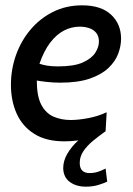

<svg xmlns="http://www.w3.org/2000/svg" viewBox="-20 -520 498 720"><path d="M221 10Q153 10 108.5 -18Q64 -46 42.5 -94Q21 -142 21 -202Q21 -260 40 -313.5Q59 -367 94.5 -409Q130 -451 179 -475.5Q228 -500 288 -500Q359 -500 396.5 -465Q434 -430 434 -375Q434 -347 423 -318Q412 -289 386 -264.5Q360 -240 316 -225Q272 -210 206 -210Q179 -210 153.5 -213Q128 -216 118 -218Q118 -159 135 -127Q152 -95 181 -82.5Q210 -70 245 -70Q274 -70 311 -77Q348 -84 380 -99L376 -28Q348 -12 308.5 -1Q269 10 221 10ZM198 -271Q258 -271 291 -286Q324 -301 337.5 -322.5Q351 -344 351 -364Q351 -384 341 -396.5Q331 -409 314.5 -414.5Q298 -420 279 -420Q248 -420 220 -405.5Q192 -391 168.5 -360.5Q145 -330 128 -281Q139 -277 156 -274Q173 -271 198 -271ZM323 -28H376Q352 -11 329.5 7.5Q307 26 293 46.5Q279 67 279 91Q279 129 316 129Q332 129 346.5 124.5Q361 120 376 112L382 161Q368 168 347.5 174Q327 180 302 180Q266 180 242 162.5Q218 145 217 111Q217 83 232.5 56.5Q248 30 272 8Q296 -14 323 -28Z"/></svg>

Font: Cabin VF Beta
Style: Italic
Weight: 400
Italic angle: -7°
Designer: Pablo Impallari
Foundry: Pablo Impallari. http://www.impallari.com Igino Marini. http://www.ikern.com
Version: Version 2.300